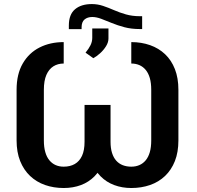

<svg xmlns="http://www.w3.org/2000/svg" viewBox="-20 -919 973 949"><path d="M671.4 -838.9H682.6V-775.4H671.4Q629.4 -775.4 595.2 -784.4Q561 -793.5 532.7 -805.2Q504.4 -816.9 480.5 -825.9Q456.5 -835 436 -835Q412.6 -835 397.9 -822.8Q383.3 -810.5 383.3 -783.7V-774.9H320.3V-793Q320.3 -847.2 350.6 -873Q380.9 -898.9 434.1 -898.9Q462.4 -898.9 489.3 -889.9Q516.1 -880.9 543.5 -868.9Q570.8 -856.9 602.3 -847.9Q633.8 -838.9 671.4 -838.9ZM441.4 -631.3 402.8 -658.7Q418.9 -678.2 427.5 -695.8Q436 -713.4 436 -731.9V-778.3H516.1V-728.5Q516.1 -710 504.2 -690.7Q492.2 -671.4 474.9 -655.8Q457.5 -640.1 441.4 -631.3ZM294.9 -710.9V-605Q265.6 -605 243.7 -591.1Q221.7 -577.1 209.2 -548.6Q196.8 -520 196.8 -475.1V-225.1Q196.8 -191.4 203.9 -167Q210.9 -142.6 224.1 -126.7Q237.3 -110.8 255.1 -103Q272.9 -95.2 294.9 -95.2Q326.7 -95.2 349.6 -108.4Q372.6 -121.6 385.3 -148.7Q397.9 -175.8 397.9 -218.3V-400.4H507.3V-218.3Q507.3 -162.1 491.5 -119.1Q475.6 -76.2 447 -47.4Q418.5 -18.6 379.9 -4.2Q341.3 10.3 294.9 10.3Q245.1 10.3 202.6 -4.6Q160.2 -19.5 128.7 -49.3Q97.2 -79.1 79.6 -123Q62 -167 62 -225.1V-475.1Q62 -552.7 92.5 -605.2Q123 -657.7 175.5 -684.3Q228 -710.9 294.9 -710.9ZM628.9 -605V-710.9Q679.2 -710.9 721.9 -695.8Q764.6 -680.7 795.9 -651.1Q827.1 -621.6 844.5 -577.4Q861.8 -533.2 861.8 -475.1V-225.1Q861.8 -167 844.5 -123Q827.1 -79.1 795.9 -49.3Q764.6 -19.5 721.9 -4.6Q679.2 10.3 628.9 10.3Q583.5 10.3 544.7 -4.2Q505.9 -18.6 477.3 -47.4Q448.7 -76.2 432.9 -119.1Q417 -162.1 417 -218.3V-400.4H526.4V-218.3Q526.4 -186.5 533.7 -163.3Q541 -140.1 554.4 -125Q567.9 -109.9 586.9 -102.5Q606 -95.2 628.9 -95.2Q650.9 -95.2 668.9 -103Q687 -110.8 700.2 -126.7Q713.4 -142.6 720.5 -167Q727.5 -191.4 727.5 -225.1V-475.1Q727.5 -508.8 720.5 -533.2Q713.4 -557.6 700.2 -573.5Q687 -589.4 668.9 -597.2Q650.9 -605 628.9 -605Z"/></svg>

Font: Roboto SemiBold
Style: Regular
Weight: 600
Designer: Christian Robertson
Foundry: Google
Version: Version 3.009; 2024